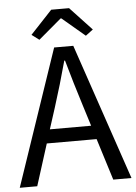

<svg xmlns="http://www.w3.org/2000/svg" viewBox="-61 -982 730 1029"><g transform="rotate(-5 303.5 -468.0)"><path d="M427 -781 304 -885H300L177 -781L137 -811L254 -936H350L467 -811ZM413 -298 378 -410Q339 -533 304 -658H300Q266 -532 227 -410L191 -298ZM604 0H506L436 -224H168L97 0H3L252 -733H355Z"/></g></svg>

Font: Source Han Sans & Saira Hybrid
Style: Regular
Weight: 400
Designer: Ryoko NISHIZUKA 西塚涼子 (kana & ideographs); Paul D. Hunt (Latin, Greek & Cyrillic); Wenlong ZHANG 张文龙 (bopomofo); Sandoll 
Foundry: Adobe Systems Incorporated
Version: Version 1.00;August 2, 2021;FontCreator 13.0.0.2675 64-bit